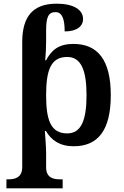

<svg xmlns="http://www.w3.org/2000/svg" viewBox="-20 -785 673 1045"><path d="M15 240H321V191H306C271 191 231 183 231 125V46C231 12 224 -72 224 -72H230C259 -22 305 11 381 11C512 11 583 -74 583 -267C583 -460 511 -546 379 -546C301 -546 260 -513 231 -457H226C229 -487 231 -524 231 -560V-620C231 -695 245 -719 282 -719C319 -719 332 -680 332 -614C398 -614 432 -641 432 -682C432 -731 382 -765 288 -765C160 -765 101 -696 101 -556V124C101 183 60 191 25 191H15ZM346 -59C257 -59 231 -129 231 -267C231 -404 257 -475 346 -475C421 -475 451 -403 451 -267C451 -129 421 -59 346 -59Z"/></svg>

Font: Noto Serif SemiBold
Style: Regular
Weight: 600
Designer: Monotype Design Team
Foundry: Monotype Imaging Inc.
Version: Version 2.013